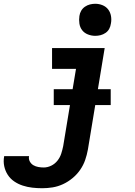

<svg xmlns="http://www.w3.org/2000/svg" viewBox="-95 -775 715 1018"><path d="M129 223Q102 223 76 220Q50 217 25.5 209Q1 201 -19.5 187Q-40 173 -53.5 152.5Q-67 132 -72.5 106.5Q-78 81 -73 54V53H59Q56 68 63 81Q70 94 82 101Q94 108 108.5 110.5Q123 113 137 113Q157 113 176.5 103.5Q196 94 209.5 77Q223 60 229.5 40Q236 20 240 0L276 -218H190V-302H290L308 -410H181V-520H460L424 -302H492V-218H410L371 18Q366 46 356.5 73.5Q347 101 330 125.5Q313 150 289.5 169.5Q266 189 239 201.5Q212 214 184 218.5Q156 223 129 223ZM410 -585Q390 -585 371 -592.5Q352 -600 340.5 -615Q329 -630 326 -650Q323 -670 326 -690Q328 -705 335.5 -718Q343 -731 355.5 -739.5Q368 -748 382 -751.5Q396 -755 410 -755Q430 -755 448.5 -747.5Q467 -740 478.5 -725Q490 -710 493.5 -690Q497 -670 493 -650Q491 -635 484 -622Q477 -609 464.5 -600.5Q452 -592 438 -588.5Q424 -585 410 -585Z"/></svg>

Font: Iosevka Extrabold Extended
Style: Italic
Weight: 800
Width: 7
Italic angle: -9°
Monospace: yes
Designer: Belleve Invis
Foundry: Belleve Invis
Version: Version 32.5.0; ttfautohint (v1.8.4)